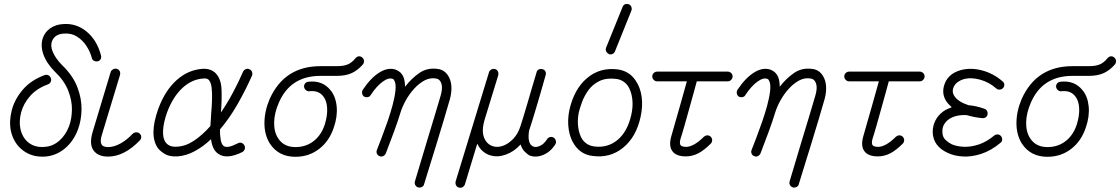

<svg xmlns="http://www.w3.org/2000/svg" viewBox="-20 -760 5536 949"><path d="M203 14Q139 18 93.5 -16.5Q48 -51 34 -112Q24 -160 38 -214.5Q52 -269 92.5 -316.5Q133 -364 201 -389Q210 -392 219 -388Q228 -384 231 -374Q235 -365 231 -356Q227 -347 217 -343Q162 -323 129 -285.5Q96 -248 84.5 -204.5Q73 -161 81 -123Q91 -78 122.5 -54Q154 -30 200 -34Q240 -36 272.5 -64Q305 -92 322 -138Q335 -174 335.5 -219Q336 -264 317 -312.5Q298 -361 252 -405Q210 -447 194.5 -491Q179 -535 192 -573Q203 -603 229.5 -621Q256 -639 292 -641Q357 -646 408 -604Q459 -562 479 -487Q482 -477 477.5 -468Q473 -459 463 -457Q453 -455 444.5 -459.5Q436 -464 434 -473Q426 -504 407.5 -532.5Q389 -561 361 -579Q333 -597 295 -594Q250 -591 237 -556Q228 -533 241.5 -502Q255 -471 286 -439Q340 -387 362 -330Q384 -273 383 -219Q382 -165 366 -122Q344 -62 300.5 -26Q257 10 203 14Z M514 14Q464 14 442 -17Q420 -48 438 -108L527 -404Q530 -413 539 -417.5Q548 -422 557 -420Q567 -417 571.5 -408.5Q576 -400 573 -389L484 -95Q472 -60 484 -43Q489 -37 498 -35Q507 -33 514 -33Q543 -33 575 -50.5Q607 -68 636 -99Q644 -106 653.5 -106Q663 -106 670 -100Q678 -93 678 -83Q678 -73 671 -66Q594 14 514 14Z M857 13Q817 15 794.5 1Q772 -13 761 -27Q738 -59 738.5 -108Q739 -157 762 -221Q795 -312 853 -364Q911 -416 984 -420Q1023 -421 1046 -398Q1073 -370 1075 -317.5Q1077 -265 1072 -204Q1104 -251 1132 -303.5Q1160 -356 1181 -405Q1186 -415 1195 -418.5Q1204 -422 1212 -418Q1222 -414 1225.5 -405Q1229 -396 1226 -387Q1195 -317 1155 -246.5Q1115 -176 1067 -120Q1067 -91 1071 -68.5Q1075 -46 1086 -38Q1104 -25 1156 -52Q1165 -57 1174.5 -53.5Q1184 -50 1188 -41Q1193 -32 1189.5 -22.5Q1186 -13 1177 -8Q1101 29 1060 1Q1043 -10 1034.5 -29Q1026 -48 1023 -72Q984 -35 942 -12.5Q900 10 857 13ZM855 -35Q898 -37 939.5 -65Q981 -93 1020 -137Q1021 -152 1022 -168.5Q1023 -185 1024 -201Q1027 -234 1028 -267Q1029 -300 1026 -326.5Q1023 -353 1012 -365Q1009 -368 1003.5 -370.5Q998 -373 987 -372Q929 -369 882 -325.5Q835 -282 806 -205Q788 -154 786 -115Q784 -76 799 -56Q817 -32 855 -35Z M1440 15Q1357 15 1314 -50Q1287 -93 1287 -151.5Q1287 -210 1313 -271Q1386 -433 1564 -433H1645Q1678 -433 1698.5 -441.5Q1719 -450 1737 -472Q1743 -480 1752.5 -481.5Q1762 -483 1770 -476Q1778 -470 1779 -460Q1780 -450 1774 -442Q1749 -413 1719 -399Q1689 -385 1645 -385H1564Q1415 -385 1358 -252Q1336 -202 1335 -155Q1334 -108 1355 -76Q1383 -33 1440 -33Q1492 -33 1530 -62.5Q1568 -92 1585 -144Q1599 -188 1597 -225.5Q1595 -263 1577 -285Q1554 -314 1510 -309Q1500 -308 1492.5 -314Q1485 -320 1483 -330Q1482 -340 1488 -347.5Q1494 -355 1504 -356Q1573 -364 1613 -315Q1639 -284 1644 -234.5Q1649 -185 1630 -130Q1608 -63 1557.5 -24Q1507 15 1440 15Z M2046 166Q2037 163 2032.5 154.5Q2028 146 2031 136Q2042 100 2057.5 47.5Q2073 -5 2091 -64.5Q2109 -124 2126.5 -181.5Q2144 -239 2157 -284Q2169 -323 2162 -346Q2155 -369 2135 -372Q2105 -377 2077.5 -362Q2050 -347 2026.5 -321Q2003 -295 1985.5 -263.5Q1968 -232 1959 -202Q1946 -159 1926.5 -106.5Q1907 -54 1887 -2Q1883 7 1874 11.5Q1865 16 1857 12Q1847 9 1843 -0.5Q1839 -10 1843 -19Q1852 -42 1866 -78.5Q1880 -115 1894.5 -156.5Q1909 -198 1920 -238.5Q1931 -279 1934.5 -311.5Q1938 -344 1930 -360Q1926 -369 1921 -370Q1901 -378 1871 -356Q1841 -334 1812 -290Q1808 -282 1798 -280Q1788 -278 1779 -283Q1772 -288 1770 -298Q1768 -308 1773 -316Q1813 -376 1856.5 -402.5Q1900 -429 1938 -415Q1964 -404 1974 -380Q1982 -359 1982 -331Q2013 -372 2053 -399.5Q2093 -427 2145 -419Q2176 -415 2195 -386Q2209 -364 2211 -334Q2213 -304 2204 -271Q2191 -225 2172.5 -163.5Q2154 -102 2135 -40Q2116 22 2100 73Q2084 124 2076 151Q2074 160 2064.5 164.5Q2055 169 2046 166Z M2248 167Q2238 164 2234 155.5Q2230 147 2232 137L2397 -403Q2400 -412 2408.5 -416.5Q2417 -421 2427 -419Q2437 -415 2441 -406.5Q2445 -398 2443 -389L2377 -174Q2359 -116 2372 -81.5Q2385 -47 2417 -37Q2440 -30 2466.5 -39.5Q2493 -49 2516.5 -73.5Q2540 -98 2552 -135Q2557 -150 2566.5 -181Q2576 -212 2587 -249.5Q2598 -287 2608 -321.5Q2618 -356 2625 -378.5Q2632 -401 2632 -402Q2634 -412 2642.5 -416.5Q2651 -421 2661 -418Q2671 -416 2675.5 -407.5Q2680 -399 2677 -389Q2676 -386 2669.5 -362.5Q2663 -339 2653 -304.5Q2643 -270 2632 -233Q2621 -196 2611.5 -165.5Q2602 -135 2597 -120L2596 -119Q2590 -87 2594.5 -65Q2599 -43 2615 -36Q2629 -30 2649 -39Q2669 -48 2684 -72Q2689 -80 2698.5 -82.5Q2708 -85 2716 -80Q2724 -76 2727 -65.5Q2730 -55 2725 -47Q2702 -10 2665.5 5.5Q2629 21 2596 8Q2589 4 2575 -9Q2561 -22 2553 -46Q2522 -11 2480.5 4Q2439 19 2404 8Q2385 3 2367.5 -11.5Q2350 -26 2339 -50L2278 151Q2275 160 2266.5 165Q2258 170 2248 167Z M2911 11Q2854 5 2821 -42Q2798 -74 2791 -120Q2784 -166 2794 -215Q2817 -319 2881 -373.5Q2945 -428 3033 -417Q3090 -409 3121 -363Q3145 -329 3151.5 -281.5Q3158 -234 3146 -181Q3124 -82 3060 -30Q2996 22 2911 11ZM2918 -36Q2984 -28 3032.5 -68.5Q3081 -109 3100 -191Q3110 -234 3105 -272.5Q3100 -311 3083 -336Q3062 -365 3026 -370Q2977 -376 2943 -359.5Q2909 -343 2888.5 -314.5Q2868 -286 2857 -256Q2846 -226 2841 -205Q2833 -167 2838 -130.5Q2843 -94 2859 -70Q2880 -41 2918 -36ZM3020 -507Q3016 -497 3007 -493Q2998 -489 2989 -493Q2980 -498 2976 -506.5Q2972 -515 2976 -525L3057 -725Q3061 -736 3069.5 -739Q3078 -742 3088 -739Q3097 -735 3100.5 -726Q3104 -717 3101 -708Z M3370 13Q3321 13 3302.5 -14Q3284 -41 3299 -90Q3305 -112 3315.5 -148Q3326 -184 3337.5 -224.5Q3349 -265 3359 -301Q3369 -337 3375 -358H3228Q3218 -358 3211 -365.5Q3204 -373 3204 -382Q3204 -392 3211 -399Q3218 -406 3228 -406H3577Q3587 -406 3594 -399Q3601 -392 3601 -382Q3601 -373 3594 -365.5Q3587 -358 3577 -358H3424Q3420 -343 3410 -306.5Q3400 -270 3387.5 -225.5Q3375 -181 3363.5 -140Q3352 -99 3344 -75Q3337 -53 3344 -42Q3349 -37 3357 -35.5Q3365 -34 3370 -34Q3409 -34 3459 -84Q3467 -91 3476.5 -91Q3486 -91 3493 -84Q3500 -77 3500 -67Q3500 -57 3493 -50Q3460 -17 3431 -2Q3402 13 3370 13Z M3898 166Q3889 163 3884.5 154.5Q3880 146 3883 136Q3894 100 3909.5 47.5Q3925 -5 3943 -64.5Q3961 -124 3978.5 -181.5Q3996 -239 4009 -284Q4021 -323 4014 -346Q4007 -369 3987 -372Q3957 -377 3929.5 -362Q3902 -347 3878.5 -321Q3855 -295 3837.5 -263.5Q3820 -232 3811 -202Q3798 -159 3778.5 -106.5Q3759 -54 3739 -2Q3735 7 3726 11.5Q3717 16 3709 12Q3699 9 3695 -0.5Q3691 -10 3695 -19Q3704 -42 3718 -78.5Q3732 -115 3746.5 -156.5Q3761 -198 3772 -238.5Q3783 -279 3786.5 -311.5Q3790 -344 3782 -360Q3778 -369 3773 -370Q3753 -378 3723 -356Q3693 -334 3664 -290Q3660 -282 3650 -280Q3640 -278 3631 -283Q3624 -288 3622 -298Q3620 -308 3625 -316Q3665 -376 3708.5 -402.5Q3752 -429 3790 -415Q3816 -404 3826 -380Q3834 -359 3834 -331Q3865 -372 3905 -399.5Q3945 -427 3997 -419Q4028 -415 4047 -386Q4061 -364 4063 -334Q4065 -304 4056 -271Q4043 -225 4024.5 -163.5Q4006 -102 3987 -40Q3968 22 3952 73Q3936 124 3928 151Q3926 160 3916.5 164.5Q3907 169 3898 166Z M4319 13Q4270 13 4251.5 -14Q4233 -41 4248 -90Q4254 -112 4264.5 -148Q4275 -184 4286.5 -224.5Q4298 -265 4308 -301Q4318 -337 4324 -358H4177Q4167 -358 4160 -365.5Q4153 -373 4153 -382Q4153 -392 4160 -399Q4167 -406 4177 -406H4526Q4536 -406 4543 -399Q4550 -392 4550 -382Q4550 -373 4543 -365.5Q4536 -358 4526 -358H4373Q4369 -343 4359 -306.5Q4349 -270 4336.5 -225.5Q4324 -181 4312.5 -140Q4301 -99 4293 -75Q4286 -53 4293 -42Q4298 -37 4306 -35.5Q4314 -34 4319 -34Q4358 -34 4408 -84Q4416 -91 4425.5 -91Q4435 -91 4442 -84Q4449 -77 4449 -67Q4449 -57 4442 -50Q4409 -17 4380 -2Q4351 13 4319 13Z M4665 -4Q4592 -37 4590 -107Q4590 -138 4603.5 -164.5Q4617 -191 4642 -209Q4652 -216 4662.5 -221Q4673 -226 4684 -230Q4677 -237 4670.5 -243.5Q4664 -250 4659 -257Q4634 -293 4646 -336Q4662 -394 4727 -413Q4777 -427 4834 -412Q4891 -397 4935 -358Q4943 -352 4944 -342.5Q4945 -333 4938 -325Q4931 -318 4921.5 -317Q4912 -316 4904 -323Q4869 -354 4823.5 -366.5Q4778 -379 4741 -368Q4727 -364 4712.5 -353.5Q4698 -343 4691 -323Q4685 -302 4698 -284Q4716 -257 4767 -240Q4805 -237 4847 -222Q4855 -219 4859 -211Q4863 -203 4861 -194Q4860 -186 4852.5 -180.5Q4845 -175 4835 -176Q4795 -180 4758 -191Q4704 -194 4669 -170Q4654 -159 4645.5 -143.5Q4637 -128 4638 -108Q4638 -82 4654.5 -67.5Q4671 -53 4684 -47Q4709 -36 4744 -34.5Q4779 -33 4818 -46Q4857 -59 4894 -90Q4902 -96 4911.5 -95.5Q4921 -95 4928 -87Q4934 -79 4933.5 -69.5Q4933 -60 4925 -54Q4878 -15 4830 0.5Q4782 16 4739.5 13.5Q4697 11 4665 -4Z M5157 15Q5074 15 5031 -50Q5004 -93 5004 -151.5Q5004 -210 5030 -271Q5103 -433 5281 -433H5362Q5395 -433 5415.5 -441.5Q5436 -450 5454 -472Q5460 -480 5469.5 -481.5Q5479 -483 5487 -476Q5495 -470 5496 -460Q5497 -450 5491 -442Q5466 -413 5436 -399Q5406 -385 5362 -385H5281Q5132 -385 5075 -252Q5053 -202 5052 -155Q5051 -108 5072 -76Q5100 -33 5157 -33Q5209 -33 5247 -62.5Q5285 -92 5302 -144Q5316 -188 5314 -225.5Q5312 -263 5294 -285Q5271 -314 5227 -309Q5217 -308 5209.5 -314Q5202 -320 5200 -330Q5199 -340 5205 -347.5Q5211 -355 5221 -356Q5290 -364 5330 -315Q5356 -284 5361 -234.5Q5366 -185 5347 -130Q5325 -63 5274.5 -24Q5224 15 5157 15Z"/></svg>

Font: Kurewa Gothic CJK TC Regular
Style: Regular
Weight: 400
Designer: Max Yao
Foundry: Max-Everyday
Version: Version 1.071; ttfautohint (v1.8.3)